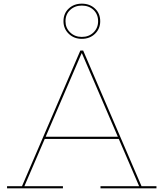

<svg xmlns="http://www.w3.org/2000/svg" viewBox="-20 -1028 892 1048"><path d="M633 -281.5V-269.5H220V-281.5ZM752.5 -11.5H834V0H528.5V-11.5H739.5L423.5 -745.5L434.5 -737H419L429 -745.5L113 -11.5H323.5V0H18.5V-11.5H100L418.5 -752H434ZM426.5 -816Q383.5 -816 355 -843.8Q326.5 -871.5 326.5 -912Q326.5 -954.5 355 -981.2Q383.5 -1008 426.5 -1008Q470 -1008 498.5 -981.2Q527 -954.5 527 -912Q527 -871 498.5 -843.5Q470 -816 426.5 -816ZM426.5 -826.5Q465.5 -826.5 490.5 -851Q515.5 -875.5 515.5 -912Q515.5 -950 490.5 -973.8Q465.5 -997.5 426.5 -997.5Q388.5 -997.5 363 -973.8Q337.5 -950 337.5 -912Q337.5 -875.5 363 -851Q388.5 -826.5 426.5 -826.5Z"/></svg>

Font: Hepta Slab ExtraLight Thin
Style: Regular
Weight: 250
Version: Version 1.102